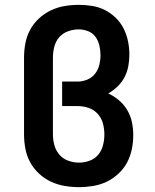

<svg xmlns="http://www.w3.org/2000/svg" viewBox="-20 -763 640 791"><path d="M306 8Q276 8 246.5 3Q217 -2 190 -14.5Q163 -27 140.5 -48Q118 -69 104 -95Q90 -121 84.5 -150.5Q79 -180 79 -210V-525Q79 -555 84.5 -584.5Q90 -614 104 -640Q118 -666 140 -686.5Q162 -707 189 -720Q216 -733 245.5 -738Q275 -743 305 -743Q332 -743 360 -738.5Q388 -734 412.5 -721.5Q437 -709 457 -689.5Q477 -670 489.5 -645Q502 -620 507.5 -592.5Q513 -565 513 -538Q513 -514 508.5 -490Q504 -466 493 -445Q482 -424 464.5 -407Q447 -390 426 -378Q450 -367 470.5 -349.5Q491 -332 504.5 -309Q518 -286 523.5 -259.5Q529 -233 529 -207Q529 -177 523 -148Q517 -119 503.5 -93.5Q490 -68 468 -47.5Q446 -27 420 -14.5Q394 -2 364.5 3Q335 8 306 8ZM306 -93Q328 -93 349.5 -101Q371 -109 385 -126Q399 -143 404.5 -165Q410 -187 410 -209Q410 -232 404 -254.5Q398 -277 382.5 -294Q367 -311 345 -318.5Q323 -326 300 -326H236V-427H300Q320 -427 339.5 -435Q359 -443 371.5 -459Q384 -475 389 -495Q394 -515 394 -535V-536Q394 -555 389.5 -575Q385 -595 373.5 -611Q362 -627 343 -634.5Q324 -642 304 -642Q282 -642 260 -634Q238 -626 223.5 -609Q209 -592 203.5 -569.5Q198 -547 198 -525V-210Q198 -187 204 -165Q210 -143 224.5 -126Q239 -109 261 -101Q283 -93 306 -93Z"/></svg>

Font: Iosevka Plex Etoile
Style: Bold
Weight: 700
Designer: Belleve Invis
Foundry: Belleve Invis
Version: Version 25.1.1; ttfautohint (v1.8.4)